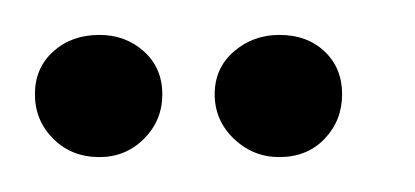

<svg xmlns="http://www.w3.org/2000/svg" viewBox="-20 -644 238 110"><path d="M37 -554Q21 -554 10.5 -564.5Q0 -575 0 -590Q0 -605 10.5 -614.5Q21 -624 37 -624Q52 -624 62.5 -614.5Q73 -605 73 -590Q73 -575 62.5 -564.5Q52 -554 37 -554ZM140 -554Q125 -554 114 -564.5Q103 -575 103 -590Q103 -605 114 -614.5Q125 -624 140 -624Q156 -624 166 -614.5Q176 -605 176 -590Q176 -575 166 -564.5Q156 -554 140 -554Z"/></svg>

Font: Alumni Sans Thin Medium
Style: Regular
Weight: 500
Version: Version 1.018